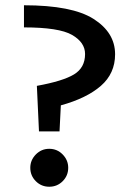

<svg xmlns="http://www.w3.org/2000/svg" viewBox="-20 -701 522 729"><path d="M120 -375Q219 -393 261 -418.5Q303 -444 303 -496Q303 -540 253.5 -568.5Q204 -597 71 -597V-681Q254 -681 335.5 -629Q417 -577 417 -495Q417 -422 363 -375Q309 -328 211 -301L206 -202H128ZM95 -64Q95 -93 116 -114.5Q137 -136 167 -136Q197 -136 218 -114.5Q239 -93 239 -64Q239 -34 218 -13Q197 8 167 8Q137 8 116 -13Q95 -34 95 -64Z"/></svg>

Font: Martel Sans SemiBold
Style: Regular
Weight: 600
Designer: Dan Reynolds and Mathieu Réguer
Foundry: Dan Reynolds and Mathieu Réguer
Version: Version 1.002; ttfautohint (v1.1) -l 5 -r 5 -G 72 -x 0 -D la